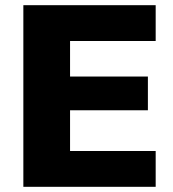

<svg xmlns="http://www.w3.org/2000/svg" viewBox="-20 -720 665 740"><path d="M70 0V-700H580V-562H250V-425H550V-295H250V-138H580V0Z"/></svg>

Font: Golos Text
Style: Bold
Weight: 700
Designer: A.Korolkova, Vitaly Kuzmin
Foundry: ParaType Ltd
Version: Version 2.004